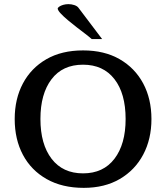

<svg xmlns="http://www.w3.org/2000/svg" viewBox="-20 -886 794 918"><path d="M380.4 12.2Q277.3 12.2 203.1 -29.8Q128.9 -71.8 89.6 -145.8Q50.3 -219.7 50.3 -316.9Q50.3 -413.1 89.6 -487.1Q128.9 -561 201.9 -603Q274.9 -645 377.4 -645Q479 -645 552 -603Q625 -561 664.6 -487.1Q704.1 -413.1 704.1 -316.9Q704.1 -221.2 664.8 -147Q625.5 -72.8 553 -30.3Q480.5 12.2 380.4 12.2ZM377 -57.1Q474.1 -57.1 527.3 -127Q580.6 -196.8 580.6 -316.9Q580.6 -439 527.1 -507.8Q473.6 -576.7 377 -576.7Q278.8 -576.7 226.1 -506.8Q173.3 -437 173.3 -317.4Q173.3 -196.3 226.8 -126.7Q280.3 -57.1 377 -57.1ZM418.5 -699.2Q407.7 -709 388.2 -723.9Q368.7 -738.8 346.4 -755.9Q324.2 -772.9 304 -790Q283.7 -807.1 270.3 -821.5Q256.8 -835.9 255.9 -844.7Q255.9 -849.1 263.2 -854.2Q270.5 -859.4 282.2 -862.8Q293.9 -866.2 307.1 -866.2Q321.3 -866.2 335 -861.8Q348.6 -857.4 355 -849.1L468.3 -699.2Z"/></svg>

Font: Kameron Medium
Style: Regular
Weight: 500
Designer: Vernon Adams
Foundry: Vernon Adams
Version: Version 1.100